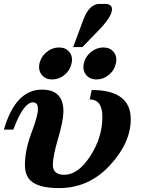

<svg xmlns="http://www.w3.org/2000/svg" viewBox="-29 -964 737 994"><path d="M167.5 -398.4Q167.5 -434.1 142.1 -434.1Q92.3 -434.1 40 -293H-8.8Q51.3 -500 188 -500Q299.3 -500 299.3 -388.2Q299.3 -340.3 272 -247.6Q244.6 -154.8 244.6 -110.8Q244.6 -59.1 303.2 -59.1Q375.5 -59.1 438.2 -155.8Q501 -252.4 501 -358.4Q501 -449.2 435.5 -449.2L445.8 -498Q647.9 -498 647.9 -346.7Q647.9 -224.6 539.3 -107.4Q430.7 9.8 276.9 9.8Q167.5 9.8 127 -31.2Q100.1 -58.6 100.1 -110.8Q100.1 -186.5 133.8 -276.1Q167.5 -365.7 167.5 -398.4ZM470.7 -552.7Q436 -552.7 417 -576.2Q402.8 -593.3 402.8 -616.7Q402.8 -625.5 404.8 -635.3Q412.6 -670.9 441.9 -694.6Q471.2 -718.3 505.9 -718.3Q541 -718.3 559.6 -694.8Q573.2 -677.7 573.2 -655.3Q573.2 -645.5 570.8 -635.3Q563.5 -600.1 534.7 -576.4Q505.9 -552.7 470.7 -552.7ZM241.2 -552.7Q206.5 -552.7 187.5 -576.2Q173.3 -593.3 173.3 -616.7Q173.3 -625.5 175.3 -635.3Q183.1 -670.9 212.4 -694.6Q241.7 -718.3 276.4 -718.3Q311.5 -718.3 330.1 -694.8Q343.8 -677.7 343.8 -655.3Q343.8 -645.5 341.3 -635.3Q334 -600.1 305.2 -576.4Q276.4 -552.7 241.2 -552.7ZM397.5 -720.2H349.6L402.3 -861.3Q432.6 -943.8 486.3 -943.8H513.7Q550.8 -943.8 550.8 -916Q550.8 -877.9 480 -805.2Z"/></svg>

Font: Munson
Style: Bold Italic
Weight: 700
Italic angle: -12°
Designer: Paul James MIller
Foundry: High-Logic / Made with FontCreator
Version: Version 2.10;May 5, 2019;FontCreator 11.5.0.2430 64-bit